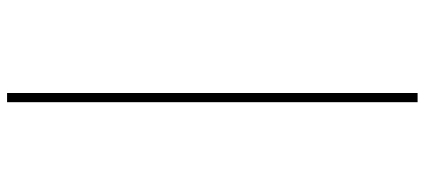

<svg xmlns="http://www.w3.org/2000/svg" viewBox="-349 -483 1201 543"><g transform="rotate(90 251.5 -211.5)"><path d="M243 -792V369H269V-792Z"/></g></svg>

Font: Noto Sans Kannada ExtraCondensed Thin
Style: Regular
Weight: 100
Width: 2
Designer: Jelle Bosma - Monotype Design Team
Foundry: Monotype Imaging Inc.
Version: Version 2.005